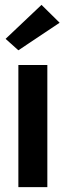

<svg xmlns="http://www.w3.org/2000/svg" viewBox="-20 -766 268 786"><path d="M55.2 0V-500H173.8V0ZM55.2 -560.1 2.9 -606.9 149.9 -746.1 224.1 -672.9Z"/></svg>

Font: LT Hoop SemBd
Style: Regular
Weight: 600
Designer: Daniel Lyons
Foundry: LyonsType
Version: Version 1.000